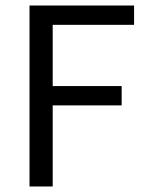

<svg xmlns="http://www.w3.org/2000/svg" viewBox="-20 -676 529 696"><path d="M87 0V-656H466V-586H171V-364H421V-294H171V0Z"/></svg>

Font: RibengUni
Style: Regular
Weight: 400
Designer: (1) Dr. Andrew Glass (Program Manager at Microsoft Corporation)
(2) Bivuti Chakma (Suz Moriz)
(3) Paul D. Hunt (Adobe Co
Foundry: Bivuti Chakma and Jyoti Chakma
Version: Version 1.2020